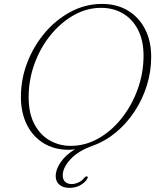

<svg xmlns="http://www.w3.org/2000/svg" viewBox="-20 -732 796 955"><path d="M487.5 -712.5Q561 -712.5 616 -679.5Q671 -646.5 701.5 -587.2Q732 -528 732 -449Q732 -375.5 710.2 -306.2Q688.5 -237 649.2 -177.5Q610 -118 557.2 -74Q504.5 -30 442 -7.5Q369.5 18 330.8 60Q292 102 292 140Q292 161 304 172.2Q316 183.5 336 183.5Q353 183.5 370.8 175.2Q388.5 167 400 151.5Q406 145 411.5 145.5Q419 145.5 415.5 153.5Q409 170.5 384 186.5Q359 202.5 326 202.5Q294 202.5 275.5 186.8Q257 171 257 144Q257 111 281.8 74.8Q306.5 38.5 353 10.5Q336.5 13 321 13Q249.5 13 196 -20.2Q142.5 -53.5 113.2 -112.8Q84 -172 84 -250Q84 -339.5 116.2 -422.2Q148.5 -505 204.5 -570.5Q260.5 -636 333.2 -674.2Q406 -712.5 487.5 -712.5ZM122.5 -248Q122.5 -168.5 151 -114.8Q179.5 -61 227 -33.8Q274.5 -6.5 331.5 -6.5Q405 -6.5 470.5 -44Q536 -81.5 586.2 -145.2Q636.5 -209 665.2 -289.2Q694 -369.5 694 -455Q694 -530 666.8 -583.2Q639.5 -636.5 592 -664.8Q544.5 -693 482.5 -693Q412 -693 347.5 -656.8Q283 -620.5 232 -558Q181 -495.5 151.8 -415.5Q122.5 -335.5 122.5 -248Z"/></svg>

Font: Fraunces 9pt S000 Thin
Style: Italic
Weight: 100
Italic angle: -16°
Version: Version 1.000; ttfautohint (v1.8.3)